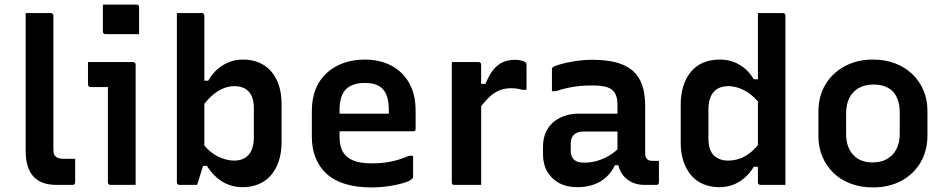

<svg xmlns="http://www.w3.org/2000/svg" viewBox="-20 -807 4130 838"><path d="M92 -623Q92 -659 92 -689.5Q92 -720 92 -750Q116 -750 126.5 -750Q137 -750 142 -750Q147 -750 151.5 -750Q156 -750 167 -750Q178 -750 202 -750Q205 -750 207.5 -748.5Q210 -747 211.5 -745Q213 -743 213 -739Q213 -680 213 -622Q213 -564 213 -506.5Q213 -449 213 -391Q213 -333 213 -275Q213 -217 213 -159Q213 -147 214.5 -138.5Q216 -130 222 -125Q228 -119 236.5 -116.5Q245 -114 258 -114Q262 -114 268 -114Q274 -114 279.5 -114Q285 -114 290.5 -114Q296 -114 298 -114H308Q308 -90 308 -62.5Q308 -35 308 -11Q308 -6 305 -3Q302 0 297 0Q293 0 289.5 0Q286 0 279.5 0Q273 0 261 0Q249 0 227 0Q193 0 168 -9Q143 -18 126 -36.5Q109 -55 100.5 -83Q92 -111 92 -149Q92 -208 92 -267.5Q92 -327 92 -386Q92 -445 92 -504.5Q92 -564 92 -623Z M451 -11Q451 -42 451 -83.5Q451 -125 451 -172Q451 -219 451 -266Q451 -313 451 -355Q451 -397 451 -427H442Q435 -427 427 -427Q419 -427 410 -427Q401 -427 392 -427Q383 -427 375 -427Q370 -427 367 -430.5Q364 -434 364 -438Q364 -462 364 -487Q364 -512 364 -536Q380 -536 401 -536Q422 -536 444.5 -536Q467 -536 488.5 -536Q510 -536 529 -536Q548 -536 561 -536Q565 -536 567 -534.5Q569 -533 570.5 -531Q572 -529 572 -525Q572 -477 572 -422Q572 -367 572 -310.5Q572 -254 572 -199.5Q572 -145 572 -95Q572 -80 572 -64Q572 -48 572 -32Q572 -16 572 0Q543 0 517.5 0Q492 0 462 0Q457 0 454 -3Q451 -6 451 -11ZM429 -787Q447 -787 465 -787Q483 -787 502.5 -787Q522 -787 540 -787Q558 -787 576 -787Q581 -787 584 -784Q587 -781 587 -776V-658Q569 -658 551 -658Q533 -658 513.5 -658Q494 -658 476 -658Q458 -658 440 -658Q435 -658 432 -661Q429 -664 429 -669Z M840 0Q831 0 816.5 0Q802 0 787 0Q772 0 763 0Q760 0 757.5 -1.5Q755 -3 753.5 -5Q752 -7 752 -11Q752 -87 752 -162.5Q752 -238 752 -313.5Q752 -389 752 -465Q752 -541 752 -616Q752 -650 752 -683.5Q752 -717 752 -750Q766 -750 779.5 -750Q793 -750 806.5 -750Q820 -750 833.5 -750Q847 -750 861 -750Q865 -750 867 -748.5Q869 -747 870.5 -745Q872 -743 872 -739Q872 -658 872 -578.5Q872 -499 872 -420Q872 -341 872 -261.5Q872 -182 872 -102Q872 -102 869 -91.5Q866 -81 861 -66Q856 -51 851.5 -35.5Q847 -20 843.5 -10Q840 0 840 0ZM844 -83 857 -191Q889 -146 927.5 -126Q966 -106 1002 -106Q1029 -106 1048.5 -117.5Q1068 -129 1078 -152Q1088 -175 1088 -207V-333Q1088 -359 1082 -378Q1076 -397 1064 -409Q1053 -420 1037.5 -425.5Q1022 -431 1002 -431Q978 -431 953 -420.5Q928 -410 904.5 -389Q881 -368 860 -337V-455H889Q906 -485 929 -505Q952 -525 980 -536Q1008 -547 1041 -547Q1079 -547 1110 -534Q1141 -521 1163 -496Q1185 -471 1197 -435Q1209 -399 1209 -353V-188Q1209 -141 1197 -104.5Q1185 -68 1163 -42.5Q1141 -17 1109.5 -3.5Q1078 10 1039 10Q1008 10 979 -0.5Q950 -11 926 -32Q902 -53 883 -83Z M1572 -547Q1638 -547 1688 -520.5Q1738 -494 1766 -444.5Q1794 -395 1794 -324V-244Q1794 -241 1793 -238.5Q1792 -236 1789.5 -235Q1787 -234 1784 -234H1544Q1528 -234 1510.5 -234Q1493 -234 1476 -234H1439L1432 -311H1677Q1677 -316 1677 -319.5Q1677 -323 1677 -328Q1677 -360 1670 -383Q1663 -406 1649 -420Q1636 -433 1617 -439Q1598 -445 1572 -445Q1518 -445 1490 -417.5Q1462 -390 1462 -326V-211Q1462 -192 1465 -176.5Q1468 -161 1474 -149Q1480 -137 1489 -128Q1507 -110 1535 -102Q1563 -94 1601 -94Q1637 -94 1665 -98Q1693 -102 1717.5 -109.5Q1742 -117 1765 -127H1783Q1783 -104 1783 -80.5Q1783 -57 1783 -35Q1783 -33 1782 -31Q1781 -29 1779 -27Q1770 -17 1742 -8.5Q1714 0 1676.5 5.5Q1639 11 1600 11Q1536 11 1487 -4Q1438 -19 1406 -48Q1374 -77 1357.5 -118Q1341 -159 1341 -211V-322Q1341 -376 1357.5 -417.5Q1374 -459 1405.5 -488Q1437 -517 1479.5 -532Q1522 -547 1572 -547Z M2061 -441H2099Q2114 -478 2132 -501Q2150 -524 2173.5 -535Q2197 -546 2228 -546Q2244 -546 2255 -543Q2266 -540 2271 -537Q2275 -534 2276.5 -531.5Q2278 -529 2278 -524Q2278 -510 2278 -496Q2278 -482 2278 -469Q2278 -456 2278 -442.5Q2278 -429 2278 -415H2260Q2250 -418 2238 -420Q2226 -422 2210 -422Q2179 -422 2154 -410Q2129 -398 2107 -375Q2085 -352 2061 -319ZM2080 0Q2060 0 2040.5 0Q2021 0 2001.5 0Q1982 0 1963 0Q1960 0 1958 -0.5Q1956 -1 1954.5 -2.5Q1953 -4 1952.5 -6Q1952 -8 1952 -11Q1952 -43 1952 -82.5Q1952 -122 1952 -166.5Q1952 -211 1952 -257Q1952 -303 1952 -349Q1952 -395 1952 -437Q1952 -467 1952 -492.5Q1952 -518 1952 -536Q1974 -536 1993.5 -536Q2013 -536 2032 -536Q2051 -536 2069 -536Q2073 -536 2075 -534.5Q2077 -533 2078.5 -531Q2080 -529 2080 -525Q2080 -486 2080 -437Q2080 -388 2080 -334Q2080 -280 2080 -223Q2080 -166 2080 -109Q2080 -52 2080 0Z M2796 -344Q2796 -319 2796 -293.5Q2796 -268 2796 -242.5Q2796 -217 2796 -191Q2796 -165 2796 -141Q2796 -131 2797.5 -124Q2799 -117 2804 -113Q2807 -109 2813 -107Q2819 -105 2828 -105Q2830 -105 2832.5 -105Q2835 -105 2838 -105H2856Q2856 -82 2856 -58.5Q2856 -35 2856 -11Q2856 -6 2853 -3Q2850 0 2845 0Q2840 0 2823.5 0Q2807 0 2794 0Q2767 0 2746 -8Q2725 -16 2708.5 -32Q2692 -48 2683.5 -70.5Q2675 -93 2675 -121Q2675 -153 2675 -187Q2675 -221 2675 -253Q2675 -270 2675 -286Q2675 -302 2675 -318Q2675 -334 2675 -350Q2675 -382 2664 -400.5Q2653 -419 2629.5 -426.5Q2606 -434 2565 -434Q2536 -434 2509.5 -431.5Q2483 -429 2458 -423.5Q2433 -418 2406 -409H2389Q2389 -432 2389 -456.5Q2389 -481 2389 -503Q2389 -507 2390 -509.5Q2391 -512 2392 -513Q2397 -518 2424 -526Q2451 -534 2489 -540Q2527 -546 2565 -546Q2626 -546 2669.5 -534.5Q2713 -523 2741 -499Q2769 -475 2782.5 -436.5Q2796 -398 2796 -344ZM2471 -148Q2471 -124 2485 -110.5Q2499 -97 2528 -97Q2557 -97 2584.5 -104.5Q2612 -112 2639 -128Q2666 -144 2693 -172V-86H2664Q2649 -55 2625.5 -33.5Q2602 -12 2570 -1Q2538 10 2500 10Q2454 10 2420.5 -8Q2387 -26 2368.5 -58Q2350 -90 2350 -133V-167Q2350 -200 2361 -226.5Q2372 -253 2392.5 -271.5Q2413 -290 2442 -300.5Q2471 -311 2507 -311Q2542 -311 2575 -311Q2608 -311 2639 -311Q2670 -311 2700 -311Q2708 -311 2712.5 -296.5Q2717 -282 2718 -264Q2719 -246 2719 -233Q2685 -233 2654.5 -233Q2624 -233 2593 -233Q2562 -233 2528 -233Q2513 -233 2502.5 -229.5Q2492 -226 2484 -218Q2478 -212 2474.5 -202.5Q2471 -193 2471 -182Z M3121 -547Q3155 -547 3182.5 -536.5Q3210 -526 3232 -507Q3254 -488 3270 -461H3303V-345Q3271 -389 3233.5 -410Q3196 -431 3158 -431Q3131 -431 3111.5 -419.5Q3092 -408 3082 -385.5Q3072 -363 3072 -330V-204Q3072 -178 3078 -159Q3084 -140 3096 -128Q3107 -118 3122.5 -112Q3138 -106 3158 -106Q3183 -106 3208 -114.5Q3233 -123 3257 -142.5Q3281 -162 3303 -194V-79H3270Q3253 -51 3230 -31Q3207 -11 3179.5 -0.5Q3152 10 3119 10Q3082 10 3050.5 -3Q3019 -16 2997 -41.5Q2975 -67 2963 -103Q2951 -139 2951 -185V-350Q2951 -396 2963 -433Q2975 -470 2997 -495.5Q3019 -521 3050.5 -534Q3082 -547 3121 -547ZM3397 -750Q3401 -750 3403 -748.5Q3405 -747 3406.5 -745Q3408 -743 3408 -739Q3408 -664 3408 -587Q3408 -510 3408 -433.5Q3408 -357 3408 -282Q3408 -207 3408 -135Q3408 -99 3408 -65.5Q3408 -32 3408 0Q3395 0 3381 0Q3367 0 3353.5 0Q3340 0 3326 0Q3312 0 3299 0Q3296 0 3293.5 -1.5Q3291 -3 3289.5 -5Q3288 -7 3288 -11Q3288 -91 3288 -171Q3288 -251 3288 -330.5Q3288 -410 3288 -490Q3288 -570 3288 -650Q3288 -675 3288 -700Q3288 -725 3288 -750Q3301 -750 3315 -750Q3329 -750 3342.5 -750Q3356 -750 3370 -750Q3384 -750 3397 -750Z M3790 -547Q3843 -547 3886.5 -530.5Q3930 -514 3961.5 -484Q3993 -454 4010.5 -413Q4028 -372 4028 -322V-217Q4028 -149 3997.5 -97.5Q3967 -46 3913.5 -17.5Q3860 11 3790 11Q3737 11 3693 -5.5Q3649 -22 3618 -52Q3587 -82 3569.5 -123Q3552 -164 3552 -214V-319Q3552 -387 3582.5 -438Q3613 -489 3667 -518Q3721 -547 3790 -547ZM3793 -438Q3754 -438 3727.5 -422.5Q3701 -407 3687 -379.5Q3673 -352 3673 -314V-221Q3673 -192 3681.5 -168.5Q3690 -145 3706 -129Q3720 -114 3741 -106Q3762 -98 3787 -98Q3826 -98 3852.5 -113.5Q3879 -129 3893 -157Q3907 -185 3907 -222V-315Q3907 -347 3899 -370Q3891 -393 3876 -409Q3861 -423 3840.5 -430.5Q3820 -438 3793 -438Z"/></svg>

Font: Recursive SemiBold
Style: Regular
Weight: 600
Version: Version 1.085